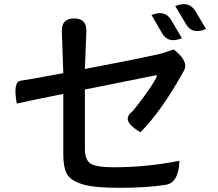

<svg xmlns="http://www.w3.org/2000/svg" viewBox="-20 -850 1040 916"><path d="M703 -778Q767 -805 797 -754L848 -668Q782 -640 753 -692L703 -778ZM816 -821Q881 -848 912 -797L963 -712Q898 -683 868 -734L816 -821ZM282 -112V-402Q156 -377 60 -356Q41 -460 79 -465Q105 -468 282 -501L275 -702Q274 -762 334 -762Q393 -762 392 -703L385 -521Q624 -566 748 -594L809 -614Q884 -556 856 -510Q752 -322 650 -219Q562 -270 602 -310Q612 -315 659 -379Q707 -443 723 -475Q733 -493 724 -491L585 -463L385 -423V-140Q385 -89 411 -70Q438 -52 522 -52Q681 -52 836 -83Q832 25 768 32Q681 46 550 46Q420 46 367 27Q314 9 298 -22Q282 -54 282 -112Z"/></svg>

Font: Swei Half Moon CJK TC
Style: Medium
Weight: 500
Version: Version 2.125